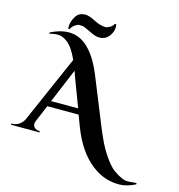

<svg xmlns="http://www.w3.org/2000/svg" viewBox="-182 -1049 1301 1398"><g transform="rotate(15 468.5 -349.5)"><path d="M511 -905H523Q525 -895 525 -884Q525 -853 505 -822Q478 -780 427 -780Q397 -780 351 -803.5Q305 -827 291 -829Q277 -831 264.5 -831Q252 -831 232 -817Q212 -803 204 -783H193Q192 -791 192 -798Q192 -836 215.5 -875.5Q239 -915 289 -915Q316 -915 364.5 -890Q413 -865 452 -865Q465 -865 485 -877Q505 -889 511 -905ZM965 183Q900 216 844 216Q788 216 738 199.5Q688 183 637 144Q527 60 460 -114L428 -199H192L139 -73Q134 -60 134 -52Q134 -44 137.5 -34.5Q141 -25 152.5 -17.5Q164 -10 178 -10H186V0H-28V-10H-19Q4 -10 26.5 -23.5Q49 -37 64 -64L287 -573Q248 -661 204 -694Q167 -722 133.5 -722Q100 -722 71 -712L69 -722Q141 -759 207 -759Q289 -759 354 -695Q418 -632 467 -513L612 -155Q662 -31 704 31Q754 106 790 131Q856 178 896 178Q921 178 964 173ZM209 -242H413L343 -427Q338 -441 329 -465.5Q320 -490 317 -500Z"/></g></svg>

Font: Cinzel Decorative
Style: Bold
Weight: 700
Version: Version 1.002;PS 001.002;hotconv 1.0.56;makeotf.lib2.0.21325